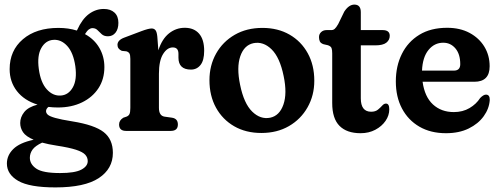

<svg xmlns="http://www.w3.org/2000/svg" viewBox="-20 -570 2172 836"><path d="M295 -41.5Q391.5 -26 431.5 5.2Q471.5 36.5 471.5 95.5Q471.5 165 410 205.5Q348.5 246 221.5 246Q108.5 246 59.2 217.5Q10 189 10 142Q10 106.5 37.8 79Q65.5 51.5 126.5 38.5Q92.5 24 80.2 5.5Q68 -13 68 -34.5Q68 -60 85.5 -82Q103 -104 143.5 -114.5Q85.5 -132.5 53.8 -173.2Q22 -214 22 -269Q22 -350 79.8 -399.2Q137.5 -448.5 234.5 -448.5Q278 -448.5 314.5 -437L316 -439.5Q337.5 -487 367.2 -509Q397 -531 432 -531Q461.5 -531 478.5 -515.2Q495.5 -499.5 495.5 -470.5Q495.5 -443.5 483 -427.8Q470.5 -412 450 -412Q433 -412 423 -421Q413 -430 404.5 -438.8Q396 -447.5 382.5 -447.5Q374.5 -447.5 366.8 -441.8Q359 -436 350 -421.5Q391 -399 412.8 -361.2Q434.5 -323.5 434.5 -278Q434.5 -225.5 408.8 -186Q383 -146.5 337.2 -124.2Q291.5 -102 232 -102Q211 -102 191 -104.5Q180.5 -96.5 180.5 -86Q180.5 -77.5 188.2 -70.5Q196 -63.5 220.5 -56.5Q245 -49.5 295 -41.5ZM212 -396.5Q178.5 -394 159.8 -360.8Q141 -327.5 149 -269.5Q157 -210.5 183.8 -181Q210.5 -151.5 245 -154Q278.5 -156.5 297.2 -189.8Q316 -223 308 -281.5Q299.5 -340.5 272.8 -369.8Q246 -399 212 -396.5ZM110 117Q110 145 138 164.2Q166 183.5 241.5 183.5Q305.5 183.5 333.8 168.8Q362 154 362 131.5Q362 115.5 351 103.5Q340 91.5 310.8 82Q281.5 72.5 226.5 64Q190.5 58.5 163.5 51Q133.5 65 121.8 81.2Q110 97.5 110 117Z M665 -410.5 669.5 -351Q685.5 -400.5 716 -424.8Q746.5 -449 784.5 -449Q824.5 -449 846.8 -423.5Q869 -398 869 -349Q869 -307 853 -287Q837 -267 811.5 -267Q757 -267 757 -319V-335.5Q757 -363.5 732.5 -363.5Q708 -363.5 690 -334.5Q672 -305.5 672 -249V-100.5Q672 -65.5 697 -62L729 -57.5Q754.5 -53.5 754.5 -28Q754.5 0 723.5 0H529Q498.5 0 498.5 -28Q498.5 -46 517 -57.5L530.5 -62Q540 -65.5 543.8 -73.5Q547.5 -81.5 547.5 -100.5V-313.5Q547.5 -330 543.8 -336.8Q540 -343.5 530.5 -346.5L510.5 -348.5Q491.5 -357 491.5 -374.5Q491.5 -395 520.5 -406L596 -434.5Q626.5 -446 640.5 -446Q651 -446 657 -438.5Q663 -431 665 -410.5Z M1122.5 -448.5Q1190 -448.5 1240.8 -419.2Q1291.5 -390 1320 -338.2Q1348.5 -286.5 1348.5 -218.5Q1348.5 -154.5 1319.2 -102.8Q1290 -51 1238.2 -21Q1186.5 9 1118 9Q1050.5 9 999.8 -20.2Q949 -49.5 920.5 -101.2Q892 -153 892 -221Q892 -285 921 -336.8Q950 -388.5 1002 -418.5Q1054 -448.5 1122.5 -448.5ZM1156.5 -57.5Q1197 -66 1214 -114.5Q1231 -163 1215 -239Q1198.5 -320 1162.5 -355.2Q1126.5 -390.5 1083.5 -382Q1043 -373.5 1026.2 -325Q1009.5 -276.5 1025.5 -200.5Q1042 -119.5 1078 -84.2Q1114 -49 1156.5 -57.5Z M1408 -373 1388.5 -377.5Q1376 -382 1372.5 -390Q1369 -398 1369 -408.5Q1369 -421.5 1378.2 -430.2Q1387.5 -439 1402 -439H1423Q1431 -439 1437.2 -444.2Q1443.5 -449.5 1452.5 -465L1479 -519.5Q1499 -550 1523 -550Q1551 -550 1551 -517V-439H1646Q1677 -439 1677 -414Q1677 -396 1662.2 -384.2Q1647.5 -372.5 1614 -372.5H1551V-142Q1551 -83.5 1596 -83.5Q1614.5 -83.5 1625.5 -92.5Q1636.5 -101.5 1644.2 -110.2Q1652 -119 1660.5 -119Q1675 -119 1675 -94Q1675 -67.5 1658.8 -43.8Q1642.5 -20 1614.2 -5Q1586 10 1550 10Q1490 10 1458.2 -22Q1426.5 -54 1426.5 -121.5V-338Q1426.5 -353 1423.5 -360.8Q1420.5 -368.5 1408 -373Z M2112 -281.5Q2112 -214 2045.5 -214H1820Q1829 -148.5 1865.2 -115.2Q1901.5 -82 1956 -82Q1995 -82 2024.5 -99.5Q2054 -117 2070.5 -143Q2085 -158 2096 -158Q2113 -158 2112.5 -134.5Q2110 -97 2086.2 -64Q2062.5 -31 2020.8 -10.5Q1979 10 1922 10Q1855 10 1806 -18.5Q1757 -47 1730.2 -97.8Q1703.5 -148.5 1703.5 -215.5Q1703.5 -282.5 1729.8 -335.2Q1756 -388 1805.8 -418.5Q1855.5 -449 1927 -449Q1983 -449 2024.5 -426.8Q2066 -404.5 2089 -366.8Q2112 -329 2112 -281.5ZM1910 -384Q1871.5 -384 1845.8 -352.5Q1820 -321 1817.5 -262.5H1956Q1984 -262.5 1984 -290.5Q1984 -334.5 1963 -359.2Q1942 -384 1910 -384Z"/></svg>

Font: Fraunces 144pt SuperSoft SemiBold
Style: Regular
Weight: 600
Version: Version 1.000;[b76b70a41]